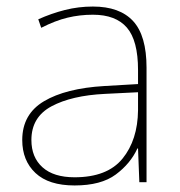

<svg xmlns="http://www.w3.org/2000/svg" viewBox="-20 -557 551 587"><path d="M264 -537Q346 -537 387 -492.5Q428 -448 428 -350V0H406L402 -103H400Q379 -57 334 -23.5Q289 10 208 10Q129 10 88.5 -28Q48 -66 48 -129Q48 -208 114.5 -247.5Q181 -287 299 -294L402 -300V-343Q402 -433 368 -472.5Q334 -512 264 -512Q224 -512 186.5 -503Q149 -494 106 -472L97 -498Q137 -516 178.5 -526.5Q220 -537 264 -537ZM301 -270Q199 -265 137.5 -232Q76 -199 76 -129Q76 -76 110 -45.5Q144 -15 208 -15Q308 -15 354.5 -72Q401 -129 402 -220V-275Z"/></svg>

Font: Noto Sans Cherokee Thin
Style: Regular
Weight: 100
Designer: Monotype Design Team
Foundry: Monotype Imaging Inc.
Version: Version 2.001; ttfautohint (v1.8.4.7-5d5b)